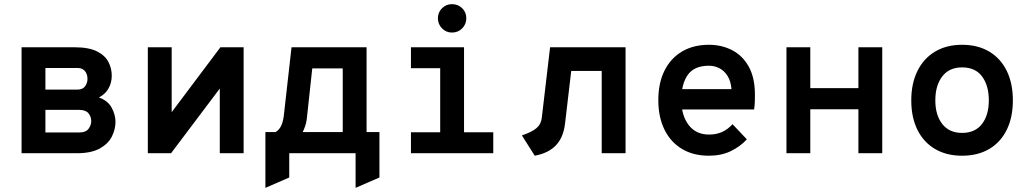

<svg xmlns="http://www.w3.org/2000/svg" viewBox="-20 -739 4968 926"><path d="M84 0V-511H339Q408.5 -511 447.8 -491.2Q487 -471.5 503 -440Q519 -408.5 519 -374Q519 -339.5 503 -311.8Q487 -284 457 -269Q500.5 -253.5 518.8 -219.2Q537 -185 537 -152Q537 -116 519.8 -81Q502.5 -46 461.5 -23Q420.5 0 350 0ZM199 -100H362Q393.5 -100 406.8 -117.5Q420 -135 420 -155Q420 -176 406.8 -192.5Q393.5 -209 362 -209H199ZM199 -307H354Q379 -307 390.5 -323Q402 -339 402 -359Q402 -373 396.8 -384.8Q391.5 -396.5 381 -403.8Q370.5 -411 354 -411H199Z M693 0V-511H808V-198L1043 -511H1155V0H1040V-312L805 0Z M1260 167V-102H1309Q1327 -112.5 1336.2 -132.8Q1345.5 -153 1349 -183L1386 -511H1748V-102H1810V117L1695 167V0H1375V117ZM1440 -102H1633V-409H1486L1460 -169Q1458 -149 1452.5 -132.8Q1447 -116.5 1440 -102Z M2103 0V-511H2218V0ZM1962 0V-101H2359V0ZM1962 -410V-511H2178V-410ZM2159.8 -582Q2131.5 -582 2111.8 -602.2Q2092 -622.5 2092 -651Q2092 -679.5 2111.8 -699.2Q2131.5 -719 2159.8 -719Q2189.5 -719 2209.2 -699.2Q2229 -679.5 2229 -651Q2229 -622.5 2209.2 -602.2Q2189.5 -582 2159.8 -582Z M2559 12 2497 -86Q2545 -102 2567.2 -120.8Q2589.5 -139.5 2593 -171L2633 -511H2997V0H2882V-397H2735L2705 -142Q2697 -75.5 2660.8 -37.8Q2624.5 0 2559 12Z M3399 12Q3323 12 3268.2 -21.2Q3213.5 -54.5 3184.2 -114.8Q3155 -175 3155 -256Q3155 -339 3185 -398.8Q3215 -458.5 3269.8 -490.8Q3324.5 -523 3399 -523Q3460.5 -523 3511 -497Q3561.5 -471 3591.2 -417.5Q3621 -364 3621 -281Q3621 -267.5 3620.5 -249Q3620 -230.5 3617 -211H3243V-309H3508Q3504.5 -348.5 3488.5 -373.5Q3472.5 -398.5 3449 -410.2Q3425.5 -422 3399 -422Q3328.5 -422 3297.2 -378Q3266 -334 3266 -258Q3266 -182.5 3301.2 -136.2Q3336.5 -90 3400 -90Q3434 -90 3461.5 -102Q3489 -114 3513 -140L3582 -67Q3550 -32 3504.2 -10Q3458.5 12 3399 12Z M3773 0V-511H3888V-314H4120V-511H4235V0H4120V-212H3888V0Z M4620 12Q4544.5 12 4489.5 -20.5Q4434.5 -53 4404.8 -112.8Q4375 -172.5 4375 -255Q4375 -336.5 4404.8 -396.8Q4434.5 -457 4489.5 -490Q4544.5 -523 4620 -523Q4696 -523 4751 -490.2Q4806 -457.5 4835.5 -397.2Q4865 -337 4865 -255Q4865 -173 4835.5 -113Q4806 -53 4751 -20.5Q4696 12 4620 12ZM4620 -98Q4683 -98 4716 -141Q4749 -184 4749 -255Q4749 -326.5 4716.5 -370.2Q4684 -414 4620 -414Q4558 -414 4524.5 -370.5Q4491 -327 4491 -255Q4491 -184 4524.5 -141Q4558 -98 4620 -98Z"/></svg>

Font: Overpass Mono Light
Style: Regular
Weight: 300
Monospace: yes
Designer: Delve Withrington, Dave Bailey
Foundry: Delve Fonts LLC
Version: Version 4.000